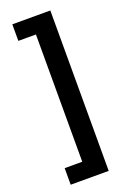

<svg xmlns="http://www.w3.org/2000/svg" viewBox="-185 -894 759 1122"><g transform="rotate(-20 195.0 -333.0)"><path d="M48.8 -729H158.2V62.5H48.8V165.5H285.2V-832H48.8Z"/></g></svg>

Font: Noto Reveo Sans
Style: Bold
Weight: 700
Designer: Monotype Design team
Foundry: Monotype Imaging Inc.
Version: Version 1.04